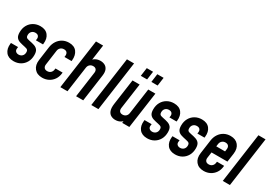

<svg xmlns="http://www.w3.org/2000/svg" viewBox="12 -1638 3513 2509"><g transform="rotate(30 1768.0 -384.0)"><path d="M171.5 12.5Q92.5 12.5 53.5 -36.5Q14.5 -85.5 23.5 -165L25 -177.5H132.5L129.5 -157.5Q125 -127.5 141.8 -111.2Q158.5 -95 186 -95Q218 -95 239.2 -116Q260.5 -137 260.5 -172.5Q260.5 -191.5 253.8 -201.5Q247 -211.5 234.5 -216.2Q222 -221 204 -224.5Q158.5 -233.5 124.5 -244.2Q90.5 -255 71.8 -280Q53 -305 53 -356Q53 -417.5 79 -463.5Q105 -509.5 150 -535Q195 -560.5 251 -560.5Q330.5 -560.5 369 -511.2Q407.5 -462 398.5 -383L397 -370.5H289.5L292.5 -390.5Q296.5 -417 282.2 -435Q268 -453 236.5 -453Q204 -453 183 -432.2Q162 -411.5 162 -376Q162 -356.5 168.8 -346.5Q175.5 -336.5 188.2 -332Q201 -327.5 218.5 -324Q265 -315.5 298.8 -304Q332.5 -292.5 351 -267.5Q369.5 -242.5 369.5 -192Q369.5 -130.5 343.5 -84.5Q317.5 -38.5 272.8 -13Q228 12.5 171.5 12.5Z M803 -179.5 802 -169.5Q796.5 -114 768.8 -73Q741 -32 698 -9.8Q655 12.5 603 12.5Q524.5 12.5 483.8 -37.8Q443 -88 454.5 -169.5L483.5 -378.5Q491.5 -432.5 518.8 -473.5Q546 -514.5 588.2 -537.5Q630.5 -560.5 683.5 -560.5Q763 -560.5 800.8 -510Q838.5 -459.5 830.5 -378.5L829.5 -368.5H722L724.5 -386Q728 -414.5 714.5 -433.8Q701 -453 668 -453Q637.5 -453 616.8 -434.5Q596 -416 592 -386L561 -162Q557 -132 571.8 -113.5Q586.5 -95 617.5 -95Q649.5 -95 669.5 -114Q689.5 -133 693 -162L695.5 -179.5Z M872.5 0 977.5 -750H1085L1045.5 -468L1030 -492.5Q1051.5 -525 1084 -542.8Q1116.5 -560.5 1157.5 -560.5Q1194 -560.5 1223.2 -545.2Q1252.5 -530 1267.2 -496.5Q1282 -463 1274.5 -408.5L1217.5 0H1110L1164 -386Q1168 -416.5 1153.5 -434.8Q1139 -453 1109.5 -453Q1079 -453 1058.5 -434.8Q1038 -416.5 1034 -386L980 0Z M1339.5 0 1444.5 -750H1552L1447 0Z M1706 12.5Q1670.5 12.5 1641 -3.5Q1611.5 -19.5 1597 -57.5Q1582.5 -95.5 1591.5 -162L1645.5 -547.5H1753L1699 -162Q1695 -131.5 1709.5 -113.2Q1724 -95 1754 -95Q1784 -95 1804.5 -113.2Q1825 -131.5 1829 -162L1883 -547.5H1990.5L1913.5 0H1806L1817.5 -80L1833 -55.5Q1812 -23.5 1780 -5.5Q1748 12.5 1706 12.5ZM1709 -654 1726.5 -780H1821.5L1804 -654ZM1868.5 -654 1885.5 -780H1980.5L1963 -654Z M2187 12.5Q2108 12.5 2069 -36.5Q2030 -85.5 2039 -165L2040.5 -177.5H2148L2145 -157.5Q2140.5 -127.5 2157.2 -111.2Q2174 -95 2201.5 -95Q2233.5 -95 2254.8 -116Q2276 -137 2276 -172.5Q2276 -191.5 2269.2 -201.5Q2262.5 -211.5 2250 -216.2Q2237.5 -221 2219.5 -224.5Q2174 -233.5 2140 -244.2Q2106 -255 2087.2 -280Q2068.5 -305 2068.5 -356Q2068.5 -417.5 2094.5 -463.5Q2120.5 -509.5 2165.5 -535Q2210.5 -560.5 2266.5 -560.5Q2346 -560.5 2384.5 -511.2Q2423 -462 2414 -383L2412.5 -370.5H2305L2308 -390.5Q2312 -417 2297.8 -435Q2283.5 -453 2252 -453Q2219.5 -453 2198.5 -432.2Q2177.5 -411.5 2177.5 -376Q2177.5 -356.5 2184.2 -346.5Q2191 -336.5 2203.8 -332Q2216.5 -327.5 2234 -324Q2280.5 -315.5 2314.2 -304Q2348 -292.5 2366.5 -267.5Q2385 -242.5 2385 -192Q2385 -130.5 2359 -84.5Q2333 -38.5 2288.2 -13Q2243.5 12.5 2187 12.5Z M2608.5 12.5Q2529.5 12.5 2490.5 -36.5Q2451.5 -85.5 2460.5 -165L2462 -177.5H2569.5L2566.5 -157.5Q2562 -127.5 2578.8 -111.2Q2595.5 -95 2623 -95Q2655 -95 2676.2 -116Q2697.5 -137 2697.5 -172.5Q2697.5 -191.5 2690.8 -201.5Q2684 -211.5 2671.5 -216.2Q2659 -221 2641 -224.5Q2595.5 -233.5 2561.5 -244.2Q2527.5 -255 2508.8 -280Q2490 -305 2490 -356Q2490 -417.5 2516 -463.5Q2542 -509.5 2587 -535Q2632 -560.5 2688 -560.5Q2767.5 -560.5 2806 -511.2Q2844.5 -462 2835.5 -383L2834 -370.5H2726.5L2729.5 -390.5Q2733.5 -417 2719.2 -435Q2705 -453 2673.5 -453Q2641 -453 2620 -432.2Q2599 -411.5 2599 -376Q2599 -356.5 2605.8 -346.5Q2612.5 -336.5 2625.2 -332Q2638 -327.5 2655.5 -324Q2702 -315.5 2735.8 -304Q2769.5 -292.5 2788 -267.5Q2806.5 -242.5 2806.5 -192Q2806.5 -130.5 2780.5 -84.5Q2754.5 -38.5 2709.8 -13Q2665 12.5 2608.5 12.5Z M3040 12.5Q2961.5 12.5 2920.8 -37.8Q2880 -88 2891.5 -169.5L2920.5 -378.5Q2928.5 -433 2955.8 -474Q2983 -515 3025.2 -537.8Q3067.5 -560.5 3120 -560.5Q3198.5 -560.5 3239 -510.5Q3279.5 -460.5 3268.5 -378.5L3250 -249H2994.5L3008.5 -349H3156.5L3161.5 -386Q3165.5 -416 3150.5 -434.5Q3135.5 -453 3104.5 -453Q3074.5 -453 3053.8 -434.5Q3033 -416 3029 -386L2998 -162Q2994 -132 3008.8 -113.5Q3023.5 -95 3054.5 -95Q3086.5 -95 3106.5 -114Q3126.5 -133 3130 -162L3132.5 -179.5H3240L3239 -169.5Q3233.5 -114 3205.8 -73Q3178 -32 3135 -9.8Q3092 12.5 3040 12.5Z M3323.5 0 3428.5 -750H3536L3431 0Z"/></g></svg>

Font: Mohave SemiBold
Style: Italic
Weight: 600
Italic angle: -8°
Designer: Gumpita Rahayu
Foundry: Tokotype
Version: Version 2.003